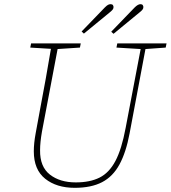

<svg xmlns="http://www.w3.org/2000/svg" viewBox="-20 -885 818 920"><path d="M538 -657 542 -677H778L774 -657L677 -650L601 -246Q584 -155 552.5 -97Q521 -39 469 -12Q417 15 338 15Q251 15 196.5 -28.5Q142 -72 142 -160Q142 -199 151 -247L172 -361Q186 -434 199 -506.5Q212 -579 224 -651L125 -657L129 -677H367L363 -657L256 -650L181 -254Q172 -203 172 -165Q171 -86 219 -48.5Q267 -11 343 -11Q411 -11 457 -34Q503 -57 533 -113.5Q563 -170 582 -272L654 -650ZM371 -734 482 -849Q492 -859 498 -862Q504 -865 510 -865Q518 -865 521 -860.5Q524 -856 524 -851Q524 -844 519.5 -838.5Q515 -833 505 -825L382 -724ZM513 -733 625 -849Q641 -865 653 -865Q661 -865 664 -860.5Q667 -856 667 -851Q667 -844 662.5 -838.5Q658 -833 648 -825L524 -723Z"/></svg>

Font: Source Serif Pro ExtraLight
Style: Italic
Weight: 200
Italic angle: -12°
Designer: Frank Grießhammer
Foundry: Adobe Systems Incorporated
Version: Version 3.001;hotconv 1.0.111;makeotfexe 2.5.65597